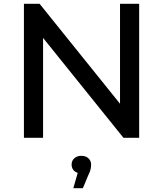

<svg xmlns="http://www.w3.org/2000/svg" viewBox="-20 -720 852 1003"><path d="M105 0V-700H187L607 -178V-700H707V0H625L205 -522V0ZM363 263 386 183Q375 180 368 173Q354 160 354 140Q354 120 368 107Q382 94 405 94Q429 94 442.5 107.5Q456 121 456 140Q456 150 453.5 163Q451 176 443 191L413 263Z"/></svg>

Font: Montserrat Z Med
Style: Regular
Weight: 500
Designer: Julieta Ulanovsky
Foundry: Julieta Ulanovsky
Version: Version 8.000